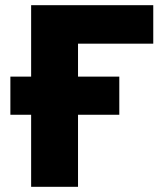

<svg xmlns="http://www.w3.org/2000/svg" viewBox="-20 -720 631 740"><path d="M100 -424.7H20V-277.7H100V0H280.7V-277.7H439.8V-424.7H280.7V-551.7H570.7V-700H100Z"/></svg>

Font: Golos Text VF
Style: Regular
Weight: 400
Designer: A.Korolkova, Vitaly Kuzmin
Foundry: ParaType Ltd
Version: Version 2.005